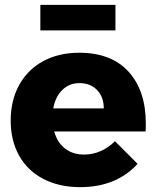

<svg xmlns="http://www.w3.org/2000/svg" viewBox="-20 -764 643 790"><path d="M580 -255Q580 -234 579 -223H203Q216 -177 248 -152.5Q280 -128 326 -128Q361 -128 393.5 -142Q426 -156 453 -183L546 -90Q504 -43 444.5 -18.5Q385 6 310 6Q223 6 158 -28Q93 -62 58.5 -124Q24 -186 24 -268Q24 -351 59 -414.5Q94 -478 158 -512.5Q222 -547 306 -547Q438 -547 509 -469Q580 -391 580 -255ZM407 -318Q407 -365 379.5 -393.5Q352 -422 307 -422Q265 -422 236.5 -394Q208 -366 199 -318ZM146 -744H455V-639H146Z"/></svg>

Font: Montserrat arm2
Style: Bold
Weight: 700
Designer: Julieta Ulanovsky
Foundry: Julieta Ulanovsky
Version: Version 6.000